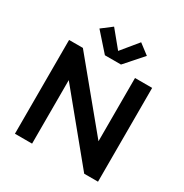

<svg xmlns="http://www.w3.org/2000/svg" viewBox="-205 -1081 1190 1241"><g transform="rotate(30 390.0 -460.0)"><path d="M80 -700V0H208V-474L597 0H700V-700H572V-228L183 -700ZM213 -862 330 -730H450L567 -862L491 -920L390 -797L289 -920Z"/></g></svg>

Font: KT Kiyosuna Sans Bold
Style: Regular
Weight: 700
Designer: [Zen Kaku Gothic] Yoshimichi Ohira
Version: Version 1.010;Glyphs 3.1.2 (3151)